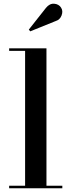

<svg xmlns="http://www.w3.org/2000/svg" viewBox="-20 -1009 383 1029"><path d="M278 -896 142 -841 134.5 -850.5 226.5 -967Q246 -991 270.5 -989Q295 -987 307 -968.5Q319 -950.5 310.2 -926.8Q301.5 -903 278 -896ZM29 -13.5H114.5V-736.5H29V-750H229V-13.5H314V0H29Z"/></svg>

Font: Bodoni* 16pt Medium
Style: Regular
Weight: 500
Version: Version 2.3